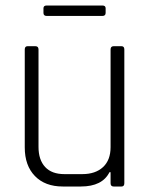

<svg xmlns="http://www.w3.org/2000/svg" viewBox="-20 -678 547 698"><path d="M352 -620H150Q138 -620 138 -631V-648Q138 -658 150 -658H352Q364 -658 364 -648V-631Q364 -620 352 -620ZM274 0H208Q144 0 107 -38Q70 -76 70 -142V-498Q70 -510 80 -510H109Q120 -510 120 -498V-144Q120 -97 144 -71Q168 -45 214 -45H279Q327 -45 354.5 -70.5Q382 -96 382 -143V-498Q382 -510 393 -510H422Q432 -510 432 -498V-12Q432 0 422 0H393Q382 0 382 -12V-52H378Q352 0 274 0Z"/></svg>

Font: Rajdhani
Style: Regular
Weight: 400
Designer: Satya Rajpurohit, Jyotish Sonowal
Foundry: Indian Type Foundry
Version: Version 1.201 February 1, 2022